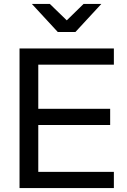

<svg xmlns="http://www.w3.org/2000/svg" viewBox="-20 -963 648 983"><path d="M563 0H80V-715H563V-632H176V-83H563ZM544 -323H166V-406H544ZM143 -943H235L367 -815H277L408 -943H499L366 -799H276Z"/></svg>

Font: Wix Madefor Display Medium
Style: Regular
Weight: 500
Designer: Dalton Maag Ltd
Foundry: Dalton Maag Ltd
Version: Version 3.100